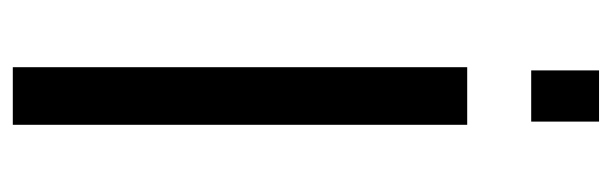

<svg xmlns="http://www.w3.org/2000/svg" viewBox="-348 -608 956 300"><g transform="rotate(90 130.0 -458.0)"><path d="M85 0V-710H175V0ZM90 -810V-916H170V-810Z"/></g></svg>

Font: IngvarSans
Style: Regular
Weight: 500
Version: Version 3.000